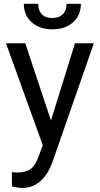

<svg xmlns="http://www.w3.org/2000/svg" viewBox="-20 -750 513 984"><path d="M241.2 -132.3 364.3 -528.3H460.9L248.5 81.5Q199.2 213.4 91.8 213.4L74.7 211.9L41 205.6V132.3L65.4 134.3Q111.3 134.3 137 115.7Q162.6 97.2 179.2 47.9L199.2 -5.9L10.7 -528.3H109.4ZM394.5 -730.5Q394.5 -671.4 354.2 -635.5Q314 -599.6 248.5 -599.6Q183.1 -599.6 142.6 -635.7Q102.1 -671.9 102.1 -730.5H175.8Q175.8 -696.3 194.3 -677Q212.9 -657.7 248.5 -657.7Q282.7 -657.7 302 -676.8Q321.3 -695.8 321.3 -730.5Z"/></svg>

Font: SteelSelectRoboto
Style: Roboto-Regular
Weight: 400
Designer: Google
Version: Version 2.137; 2017